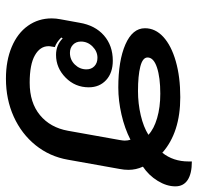

<svg xmlns="http://www.w3.org/2000/svg" viewBox="-30 -644 682 663"><g transform="rotate(90 311.5 -312.0)"><path d="M43 -149Q43 -164 46 -179L58 -245Q67 -299 102 -329.5Q137 -360 189 -360Q231 -360 256 -337Q281 -314 281 -277Q281 -230 247.5 -197Q214 -164 169 -164Q135 -164 112 -187L109 -182Q126 -165 142 -160L140 -147Q139 -144 139 -138Q139 -109 170.5 -91Q202 -73 265 -73Q334 -73 377 -108.5Q420 -144 431 -205L463 -384Q465 -396 465 -401Q465 -412 462 -421Q423 -401 375 -390Q327 -379 282 -379Q189 -379 133 -403.5Q77 -428 77 -471Q77 -507 107 -534.5Q137 -562 191 -577.5Q245 -593 315 -593Q437 -593 507 -531Q537 -569 537 -621V-633Q579 -633 601 -618.5Q623 -604 623 -576Q623 -546 604 -515Q585 -484 555 -464Q566 -440 566 -414Q566 -399 563 -384L531 -205Q520 -142 481 -93.5Q442 -45 382.5 -18Q323 9 251 9Q189 9 141.5 -11Q94 -31 68.5 -67Q43 -103 43 -149ZM445 -483Q425 -502 387.5 -513Q350 -524 303 -524Q247 -524 212.5 -512.5Q178 -501 178 -480Q178 -463 209.5 -455Q241 -447 294 -447Q337 -447 377.5 -456.5Q418 -466 445 -483ZM219 -269Q219 -286 208 -296.5Q197 -307 179 -307Q157 -307 140 -290Q123 -273 123 -250Q123 -233 134 -222.5Q145 -212 162 -212Q186 -212 202.5 -229Q219 -246 219 -269Z"/></g></svg>

Font: K2D Medium
Style: Italic
Weight: 500
Italic angle: -10°
Designer: Katatrad Aksorn Co.,Ltd.
Foundry: Cadson Demak Co.,Ltd.
Version: Version 1.000; ttfautohint (v1.6)